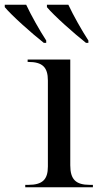

<svg xmlns="http://www.w3.org/2000/svg" viewBox="-83 -786 423 806"><path d="M101 -606H111V-616C83 -659 48 -721 27 -766H-63V-756C-34 -721 49 -647 101 -606ZM278 -606H288V-616C260 -659 225 -721 204 -766H114V-756C143 -721 226 -647 278 -606ZM23 0H307V-10H294C235 -10 212 -33 212 -92V-536H33V-526H36C95 -526 118 -504 118 -448V-87C118 -32 95 -10 36 -10H23Z"/></svg>

Font: Noto Serif Display
Style: Regular
Weight: 400
Designer: Monotype Design Team
Foundry: Monotype Imaging Inc.
Version: Version 2.009